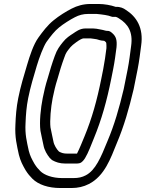

<svg xmlns="http://www.w3.org/2000/svg" viewBox="-20 -727 732 965"><path d="M465 -657C494.4 -654.2 524.2 -650.3 539.2 -643.8C543 -642.2 547.4 -641.6 551.8 -642.2C563.6 -643.9 569.7 -639.6 578.5 -634.1C622.9 -606.4 649.3 -567.1 639 -495.5C634.1 -459 629.4 -417.9 621.7 -379L601.8 -279.5C578.9 -183 554.7 -98.8 520 -17.3C486.9 64.3 459.9 129.1 410.7 154.3C392.8 163.6 375 168 349.5 168H292.5C242.9 168 202.5 152.8 182.6 132.9C170.3 120.1 164.5 114 153.3 96.4C139.4 71.8 131.3 56.5 124.7 31.1C114.3 -17.8 105.1 -50.6 108.4 -108.8C110 -151.3 113.1 -190.6 121.5 -233C133.3 -291.8 148.7 -341.4 165 -396.5C177.6 -438.5 197.8 -492 213.5 -516C234.7 -545.2 254.3 -571 277 -589.1C297.2 -605.9 332.7 -628.4 356.2 -640.3C377.2 -651.2 397.3 -657 424.2 -657ZM476.1 -707H434.1C399.3 -707 368.1 -698.2 340.1 -683.7C312.2 -669.6 276 -647 249.4 -625C218.3 -600 194.5 -567.7 173.4 -538.6C147.8 -503.4 129.5 -445.8 116.3 -401.4C100 -346.6 83.9 -295.1 71.5 -233C62.3 -187.1 59.1 -143.9 57.5 -101.2C53.8 -36.8 64.9 3.8 74.9 50.9C83.2 83.4 93.7 102.3 108 127.6C121.5 148.9 129.6 157.5 142.7 171.1C172.9 201.3 223.5 218 282.5 218H339.5C371.2 218 399.9 211.7 427 197.7C506.2 157 536.4 67.9 566.8 -6.7C603.1 -92 628.5 -180.8 651.6 -278.5L671.7 -379C680 -420.6 684.8 -463.4 689.5 -498.5C702.3 -587.6 665.8 -643.6 612.2 -677.4C601.5 -685.4 584.8 -693.7 561.5 -692.5C537.4 -701.1 503.7 -707 476.1 -707ZM519.3 -571.9C511.1 -571.3 504.7 -575.6 486 -578.6C471.8 -581.7 458 -584 447.6 -584H409.6C380.6 -584 360.3 -566.9 348.2 -559.1C331.9 -548.6 312.5 -536.5 296.1 -515.3C280.4 -495.8 266.3 -477.9 255.3 -445.9C242.1 -410.4 229.6 -368.9 219.7 -333.5C209.3 -301.4 201.3 -267.1 194.7 -234C184.5 -182.7 177.3 -114.9 183.3 -69.6C186.1 -54.3 188.6 -42.1 191.2 -31.2L198.3 2C203 28.7 217 50.4 229.2 65.7C229.7 66.3 230.5 67.1 230.9 67.5L239.3 75.5C240.4 76.6 242.1 77.8 243.2 78.4C259.6 87.5 279.6 95 308 95H364C369 95 374.1 94.5 379.4 93.3C392.9 90.1 402.7 75.3 407.4 67.9C423.3 42.6 440.7 -4.9 451.8 -31.8C490.7 -125.9 517.2 -221.2 539.1 -331L548.7 -379C556.3 -417.4 561.1 -454.2 565.6 -489.3C568.8 -525.2 563.8 -543.2 544.8 -560C538.1 -565.9 530.4 -572.8 519.3 -571.9ZM503.7 -521.9C511.8 -516.2 512.7 -515.2 514.2 -510.4C514.7 -499.8 515.6 -493.9 514.9 -484.7C510.7 -451.9 505.8 -414.6 498.7 -379L489.1 -331C467.6 -223.4 442.1 -132 405 -42.2C394.7 -17.3 378.7 22.5 367 45H318C299 45 289.7 41.7 276.5 34.8C264.7 23.5 251.3 1.1 248.5 -16L241.1 -50.8C238.6 -61.6 236.5 -71.7 233.8 -86.4C229.5 -120 235.5 -187.7 244.7 -234C251.1 -266.2 258.9 -299 268.4 -328.4C278.9 -365.9 290.1 -402.9 303.2 -438.1C312.3 -464.8 317 -468.5 334.6 -490.5C342 -500.4 385.8 -534 399.6 -534H435.6C446.1 -532.4 460.3 -531 466.3 -529.6C475.2 -527.5 483.4 -522.8 503.7 -521.9Z"/></svg>

Font: Smoothie
Style: OutlineIt
Weight: 400
Foundry: Cannot Into Space Fonts
Version: Version 0.8